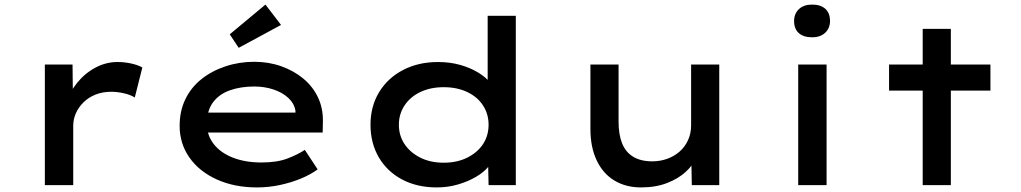

<svg xmlns="http://www.w3.org/2000/svg" viewBox="-20 -809 4462 839"><path d="M176 0V-527H297L299 -340L267 -354Q283 -405 317 -447Q351 -489 397 -513.5Q443 -538 493 -538Q524 -538 553.5 -531.5Q583 -525 602 -514L569 -383Q550 -395 521 -401.5Q492 -408 466 -408Q428 -408 397 -395.5Q366 -383 344.5 -361.5Q323 -340 311.5 -314Q300 -288 300 -259V0Z M1103 10Q1004 10 927 -25Q850 -60 807.5 -121Q765 -182 765 -259Q765 -324 790 -375.5Q815 -427 860 -463Q905 -499 965 -519Q1025 -539 1091 -539Q1154 -539 1209 -519.5Q1264 -500 1305.5 -465.5Q1347 -431 1369.5 -383.5Q1392 -336 1391 -279L1390 -230H862L839 -317H1287L1271 -303V-325Q1266 -357 1240 -381Q1214 -405 1175 -418Q1136 -431 1091 -431Q1032 -431 985 -414.5Q938 -398 911 -362Q884 -326 884 -268Q884 -218 914 -179.5Q944 -141 998 -120Q1052 -99 1123 -99Q1191 -99 1236.5 -116.5Q1282 -134 1312 -154L1368 -69Q1337 -46 1294.5 -28.5Q1252 -11 1203 -0.5Q1154 10 1103 10ZM1023 -600 984 -659 1140 -789 1208 -700Z M1889 10Q1802 10 1736.5 -25Q1671 -60 1635 -122Q1599 -184 1599 -264Q1599 -344 1636.5 -406Q1674 -468 1741 -503Q1808 -538 1894 -538Q1946 -538 1990.5 -525.5Q2035 -513 2069.5 -492Q2104 -471 2123 -446.5Q2142 -422 2144 -396L2111 -392V-740H2234V0H2115L2112 -138L2136 -131Q2135 -106 2115 -81.5Q2095 -57 2060.5 -36.5Q2026 -16 1981.5 -3Q1937 10 1889 10ZM1919 -98Q1977 -98 2021.5 -120Q2066 -142 2090.5 -179Q2115 -216 2115 -264Q2115 -311 2090.5 -348.5Q2066 -386 2021.5 -407Q1977 -428 1919 -428Q1861 -428 1817 -407Q1773 -386 1748 -348.5Q1723 -311 1723 -264Q1723 -216 1748 -179Q1773 -142 1817 -120Q1861 -98 1919 -98Z M2781 10Q2715 10 2665 -20Q2615 -50 2587.5 -108Q2560 -166 2560 -245V-527H2683V-278Q2683 -221 2698.5 -182.5Q2714 -144 2747 -124Q2780 -104 2830 -104Q2865 -104 2895.5 -115Q2926 -126 2949.5 -146.5Q2973 -167 2986.5 -196.5Q3000 -226 3000 -261V-527H3123V0H3003L3001 -110L3023 -122Q3010 -89 2977 -58.5Q2944 -28 2894.5 -9Q2845 10 2781 10Z M3468 0V-527H3592V0ZM3529 -646Q3491 -646 3470.5 -664.5Q3450 -683 3450 -717Q3450 -749 3471 -769Q3492 -789 3529 -789Q3566 -789 3586.5 -770.5Q3607 -752 3607 -717Q3607 -686 3586 -666Q3565 -646 3529 -646Z M4012 0V-683H4135V0ZM3865 -413V-527H4308V-413Z"/></svg>

Font: Lexend Peta Medium
Style: Regular
Weight: 500
Designer: Bonnie Shaver-Troup, Thomas Jockin
Foundry: Lexend
Version: Version 1.007